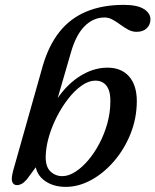

<svg xmlns="http://www.w3.org/2000/svg" viewBox="-20 -738 622 769"><path d="M265 -531 186.5 -260.5 167.5 -260Q190.5 -322 228.8 -368.8Q267 -415.5 314.2 -441.2Q361.5 -467 410.5 -467Q466 -467 497 -431.8Q528 -396.5 528 -332Q527.5 -263 502.5 -201.2Q477.5 -139.5 436.2 -91.8Q395 -44 344.8 -16.8Q294.5 10.5 243.5 10.5Q188.5 10.5 153 -18.8Q117.5 -48 120.5 -104.5L142.5 -94L87.5 -19.5Q76 -6.5 66.5 -1.5Q57 3.5 48.5 3.5Q34 3.5 29 -9.5Q24 -22.5 33 -55.5L151.5 -475Q175 -555.5 217.8 -609.8Q260.5 -664 325 -691.2Q389.5 -718.5 476 -718.5Q529.5 -718.5 556 -702Q582.5 -685.5 582.5 -660.5Q582.5 -639 567.8 -624.8Q553 -610.5 527 -610.5Q509.5 -610.5 493.5 -619.2Q477.5 -628 462.2 -639.2Q447 -650.5 431.2 -659.2Q415.5 -668 399 -668Q354 -668 319.5 -633.8Q285 -599.5 265 -531ZM360.5 -415Q334.5 -414.5 306.8 -395Q279 -375.5 253.8 -343.2Q228.5 -311 208 -271Q187.5 -231 175.5 -189.2Q163.5 -147.5 163 -110Q162.5 -70 182.2 -51.2Q202 -32.5 229.5 -32.5Q254.5 -32.5 281.2 -49.5Q308 -66.5 333 -95.8Q358 -125 378.2 -163.5Q398.5 -202 410.2 -245Q422 -288 422 -331.5Q422.5 -362 414.5 -380.5Q406.5 -399 392.5 -407.2Q378.5 -415.5 360.5 -415Z"/></svg>

Font: Fraunces
Style: Italic
Weight: 400
Italic angle: -16°
Version: Version 1.000;[b76b70a41]